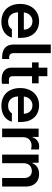

<svg xmlns="http://www.w3.org/2000/svg" viewBox="996 -1743 758 2790"><g transform="rotate(90 1375.0 -348.0)"><path d="M37.1 -261.7Q37.1 -343.3 68.4 -405.5Q99.6 -467.8 156.5 -502.4Q213.4 -537.1 288.1 -537.1Q355.5 -537.1 410.4 -508.3Q465.3 -479.5 497.8 -419.2Q530.3 -358.9 530.3 -269.5V-230.5H160.2Q160.6 -186 177.7 -153.6Q194.8 -121.1 225.1 -104Q255.4 -86.9 295.9 -86.9Q335.4 -86.9 363.3 -102.1Q391.1 -117.2 403.3 -141.6H525.4Q514.2 -95.7 482.9 -61.3Q451.7 -26.9 403.6 -8.1Q355.5 10.7 294.9 10.7Q215.8 10.7 157.5 -22.7Q99.1 -56.2 68.1 -117.7Q37.1 -179.2 37.1 -261.7ZM411.1 -315.4Q410.6 -351.6 395.5 -379.9Q380.4 -408.2 353 -424.3Q325.7 -440.4 290 -440.4Q253.4 -440.4 224.9 -423.6Q196.3 -406.7 179.7 -378.2Q163.1 -349.6 160.6 -315.4Z M819.3 -101.6H836.9V-1Q828.1 0 811.5 0Q722.2 0 674.6 -42Q627 -84 627 -168.9V-707H752V-169.9Q752 -135.3 767.8 -118.4Q783.7 -101.6 819.3 -101.6Z M1191.4 -434.6H1086.9V-159.2Q1086.9 -124 1101.8 -110.8Q1116.7 -97.7 1143.6 -97.7Q1167 -97.7 1198.2 -99.6V2Q1173.8 6.8 1127.9 6.8Q1079.6 6.8 1042.2 -9Q1004.9 -24.9 983.6 -57.6Q962.4 -90.3 962.9 -138.7V-434.6H886.7V-530.3H962.9V-657.2H1086.9V-530.3H1191.4Z M1259.3 -261.7Q1259.3 -343.3 1290.5 -405.5Q1321.8 -467.8 1378.7 -502.4Q1435.5 -537.1 1510.3 -537.1Q1577.6 -537.1 1632.6 -508.3Q1687.5 -479.5 1720 -419.2Q1752.4 -358.9 1752.4 -269.5V-230.5H1382.3Q1382.8 -186 1399.9 -153.6Q1417 -121.1 1447.3 -104Q1477.5 -86.9 1518.1 -86.9Q1557.6 -86.9 1585.4 -102.1Q1613.3 -117.2 1625.5 -141.6H1747.6Q1736.3 -95.7 1705.1 -61.3Q1673.8 -26.9 1625.7 -8.1Q1577.6 10.7 1517.1 10.7Q1438 10.7 1379.6 -22.7Q1321.3 -56.2 1290.3 -117.7Q1259.3 -179.2 1259.3 -261.7ZM1633.3 -315.4Q1632.8 -351.6 1617.7 -379.9Q1602.5 -408.2 1575.2 -424.3Q1547.9 -440.4 1512.2 -440.4Q1475.6 -440.4 1447 -423.6Q1418.5 -406.7 1401.9 -378.2Q1385.3 -349.6 1382.8 -315.4Z M1849.1 -530.3H1970.2V-442.4H1976.1Q1989.7 -487.3 2025.4 -512.7Q2061 -538.1 2106.9 -538.1Q2134.3 -538.1 2151.9 -535.2V-419.9Q2143.6 -422.9 2126.5 -425.3Q2109.4 -427.7 2094.2 -427.7Q2060.1 -427.7 2032.7 -413.1Q2005.4 -398.4 1989.7 -372.1Q1974.1 -345.7 1974.1 -312.5V0H1849.1Z M2351.1 0H2226.1V-530.3H2345.2V-440.4H2352.1Q2370.6 -486.3 2410.9 -511.7Q2451.2 -537.1 2509.3 -537.1Q2564.5 -537.1 2605.7 -513.7Q2647 -490.2 2669.2 -445.3Q2691.4 -400.4 2690.9 -337.9V0H2566.9V-318.4Q2566.9 -372.1 2539.6 -401.9Q2512.2 -431.6 2463.4 -431.6Q2430.2 -431.6 2404.8 -417.2Q2379.4 -402.8 2365.2 -375.7Q2351.1 -348.6 2351.1 -310.5Z"/></g></svg>

Font: Pretendard GOV SemiBold
Style: Regular
Weight: 600
Designer: Base glyphs from Inter by Rasmus Andersson; Hangeul glyphs from Noto Sans CJK(Source Han Sans) by Jang Soo-young and Kan
Foundry: Kil Hyung-jin
Version: Version 1.309